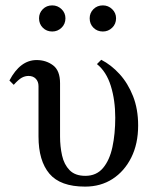

<svg xmlns="http://www.w3.org/2000/svg" viewBox="-20 -678 579 713"><path d="M356 -456Q393 -437 424 -403Q455 -369 474 -321Q493 -273 493 -212Q493 -144 467.5 -93Q442 -42 398 -13.5Q354 15 296 15Q204 15 163.5 -33Q123 -81 123 -171V-358Q123 -375 113 -385.5Q103 -396 86 -396Q73 -396 61 -389.5Q49 -383 31 -363L15 -379Q55 -455 116 -455Q151 -455 177 -435.5Q203 -416 203 -369V-171Q203 -134 210.5 -100.5Q218 -67 238.5 -46Q259 -25 297 -25Q338 -25 362.5 -54Q387 -83 397.5 -132Q408 -181 408 -241Q408 -306 391.5 -359Q375 -412 340 -440ZM174 -561Q153 -561 139 -575Q125 -589 125 -610Q125 -630 139 -644Q153 -658 174 -658Q194 -658 208.5 -644Q223 -630 223 -610Q223 -589 208.5 -575Q194 -561 174 -561ZM362 -561Q341 -561 327 -575Q313 -589 313 -610Q313 -630 327 -644Q341 -658 362 -658Q382 -658 396.5 -644Q411 -630 411 -610Q411 -589 396.5 -575Q382 -561 362 -561Z"/></svg>

Font: Bona Nova
Style: Regular
Weight: 400
Designer: Mateusz Machalski
Foundry: Capitalics
Version: Version 4.001; ttfautohint (v1.8.3)